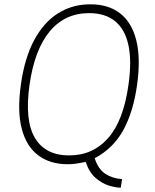

<svg xmlns="http://www.w3.org/2000/svg" viewBox="-20 -753 720 892"><path d="M541 119Q519 119 487 109.5Q455 100 424.8 74.2Q394.5 48.5 378 -1Q355 4 334.8 7Q314.5 10 295 10Q213 10 158 -31Q103 -72 81.2 -154.2Q59.5 -236.5 77 -360Q94 -482.5 138.2 -565.5Q182.5 -648.5 249 -690.8Q315.5 -733 400 -733Q484 -733 538.2 -690.8Q592.5 -648.5 613.2 -565.5Q634 -482.5 617 -360Q600 -235.5 553.5 -149.8Q507 -64 420 -18Q436 33 469.8 54.8Q503.5 76.5 547 79ZM301.5 -31Q411.5 -31 482.8 -112Q554 -193 577 -360Q592.5 -468.5 576.8 -542.5Q561 -616.5 515 -654.2Q469 -692 394 -692Q281.5 -692 211 -607.2Q140.5 -522.5 117 -358Q94 -192.5 142.5 -111.8Q191 -31 301.5 -31Z"/></svg>

Font: Public Sans Thin
Style: Italic
Weight: 100
Italic angle: -8°
Designer: The Public Sans project authors (U.S. Web Design System). Libre Franklin designed by Pablo Impallari and Rodrigo Fuenzal
Version: Version 2.000